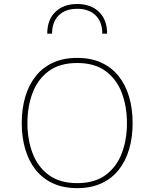

<svg xmlns="http://www.w3.org/2000/svg" viewBox="-20 -949 783 974"><path d="M219.7 -778.3H244.1Q244.1 -837.4 277.8 -870.8Q311.5 -904.3 371.6 -904.3Q431.6 -904.3 465.3 -870.8Q499 -837.4 499 -778.3H523.4Q523.4 -848.6 482.2 -888.7Q440.9 -928.7 371.6 -928.7Q302.2 -928.7 261 -888.7Q219.7 -848.6 219.7 -778.3ZM371.6 -655.3Q301.8 -655.3 249 -631.1Q196.3 -606.9 161.1 -562.5Q126 -518.1 108.2 -457.8Q90.3 -397.5 90.3 -324.7Q90.3 -252.4 108.2 -191.9Q126 -131.3 161.1 -87.2Q196.3 -43 249 -18.8Q301.8 5.4 371.6 5.4Q441.4 5.4 494.1 -18.8Q546.9 -43 582 -87.2Q617.2 -131.3 635 -191.9Q652.8 -252.4 652.8 -324.7Q652.8 -397.5 635 -457.8Q617.2 -518.1 582 -562.5Q546.9 -606.9 494.1 -631.1Q441.4 -655.3 371.6 -655.3ZM371.6 -629.4Q460.4 -629.4 516.1 -588.1Q571.8 -546.9 597.9 -477.8Q624 -408.7 624 -324.7Q624 -240.7 597.9 -171.6Q571.8 -102.5 516.1 -61.3Q460.4 -20 371.6 -20Q283.2 -20 227.3 -61.3Q171.4 -102.5 145.3 -171.6Q119.1 -240.7 119.1 -324.7Q119.1 -408.7 145.3 -477.8Q171.4 -546.9 227.1 -588.1Q282.7 -629.4 371.6 -629.4Z"/></svg>

Font: Estedad VF
Style: Regular
Weight: 100
Designer: Amin Abedi
Version: Version 7.3